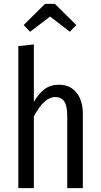

<svg xmlns="http://www.w3.org/2000/svg" viewBox="-20 -977 522 997"><path d="M240.2 -891.1 136.2 -812 103 -847.2 213.9 -957H265.1L376 -847.2L342.8 -812ZM286.1 -537.1Q343.8 -537.1 377 -496.1Q410.2 -455.1 410.2 -386.2V0H329.1V-375Q329.1 -427.2 313.7 -450.2Q298.3 -473.1 267.1 -473.1Q208.5 -473.1 155.8 -372.1V0H75.2V-737.8L155.8 -746.1V-448.2Q181.6 -492.2 212.2 -514.6Q242.7 -537.1 286.1 -537.1Z"/></svg>

Font: Fira Sans Compressed Book
Style: Regular
Weight: 350
Width: 1
Designer: Carrois Corporate & Edenspiekermann AG
Foundry: Carrois Corporate GbR & Edenspiekermann AG
Version: Version 4.203;PS 004.203;hotconv 1.0.88;makeotf.lib2.5.64775